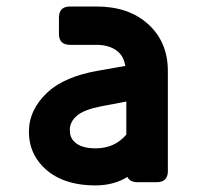

<svg xmlns="http://www.w3.org/2000/svg" viewBox="-20 -557 626 587"><path d="M400.4 0Q377 0 369.6 -16.1Q328.1 9.8 272 9.8Q168 9.8 111.8 -46.9Q68.4 -91.3 68.4 -153.8Q68.4 -222.2 126 -275.4Q177.2 -322.8 279.8 -340.8L363.3 -355.5Q358.4 -382.8 342.3 -397.5Q317.9 -419.9 274.9 -419.9H194.3Q160.2 -419.9 160.2 -453.6V-503.4Q160.2 -537.1 194.3 -537.1H274.9Q373 -537.1 432.1 -483.9Q493.2 -429.2 493.2 -339.8V-33.7Q493.2 0 459 0ZM366.2 -145.5V-246.6L289.1 -231.9Q238.3 -222.2 216.3 -204.1Q193.4 -185.5 193.4 -159.7Q193.4 -137.2 206.5 -124.5Q226.1 -103.5 272.5 -103.5Q330.6 -103.5 366.2 -145.5Z"/></svg>

Font: Simply Mono
Style: Bold
Weight: 700
Designer: Wojciech Kalinowski "wmk69" (wmk69@o2.pl)
Foundry: Wojciech Kalinowski "wmk69" (wmk69@o2.pl)
Version: Version 1.0.0